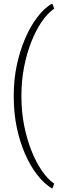

<svg xmlns="http://www.w3.org/2000/svg" viewBox="-20 -812 346 1058"><path d="M265.6 226.1Q223.6 200.7 185.8 152.3Q147.9 104 118.7 37.6Q89.4 -28.8 72.5 -109.1Q55.7 -189.5 55.7 -278.3V-286.6Q55.7 -372.6 72.5 -452.4Q89.4 -532.2 118.7 -600.1Q147.9 -668 185.8 -717.5Q223.6 -767.1 265.6 -791.5L268.6 -791L278.8 -764.6Q242.2 -739.3 209.7 -691.9Q177.2 -644.5 152.1 -580.3Q127 -516.1 112.5 -441.7Q98.1 -367.2 98.1 -288.6V-277.3Q98.1 -197.8 112.5 -123.3Q127 -48.8 152.1 15.4Q177.2 79.6 209.7 127.2Q242.2 174.8 278.8 200.2L268.6 226.1Z"/></svg>

Font: Roboto Slab ExtraLight
Style: Regular
Weight: 250
Designer: Google
Version: Version 2.000; ttfautohint (v1.8.1.43-b0c9)